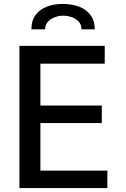

<svg xmlns="http://www.w3.org/2000/svg" viewBox="-20 -959 640 979"><path d="M79 -725H514V-634.5H186V-421H499V-331.5H186V-89H527.5V0H79ZM463 -809.5H395.5Q395.5 -833 381.5 -848.5Q367.5 -864 346 -871.5Q324.5 -879 301.5 -879Q280.5 -879 259.5 -871.2Q238.5 -863.5 224.2 -847.8Q210 -832 210 -809.5H140Q140 -853.5 161.5 -882.5Q183 -911.5 219 -925.2Q255 -939 299.5 -939Q345 -939 382 -925.5Q419 -912 441 -883Q463 -854 463 -809.5Z"/></svg>

Font: JuliaMono Medium
Style: Regular
Weight: 500
Monospace: yes
Designer: cormullion
Foundry: corm
Version: Version 0.054; ttfautohint (v1.8.4)